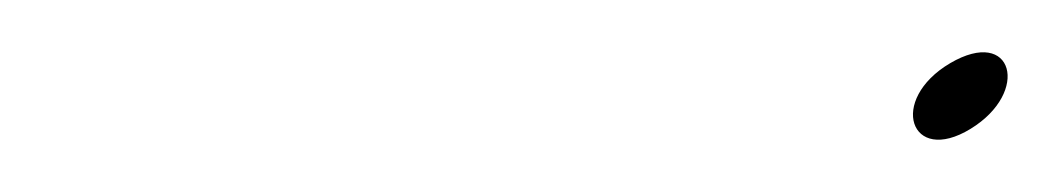

<svg xmlns="http://www.w3.org/2000/svg" viewBox="-20 -381 403 73"><path d="M341.3 -357C317.5 -343 326.1 -318 349 -332C371.9 -346 365.2 -371 341.3 -357Z"/></svg>

Font: MewTooHand
Style: UltimateItaWide
Weight: 400
Designer: Mew Too, Robert Jablonski
Version: Version 0.77